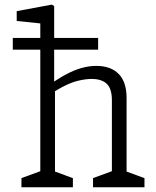

<svg xmlns="http://www.w3.org/2000/svg" viewBox="-20 -790 660 810"><path d="M34 -630H169H183.5H394V-580.5H34ZM372.5 -38.5 463.5 -72 452 -45V-367Q452 -416.5 430 -436.8Q408 -457 367 -457Q341.5 -457 310 -449.5Q278.5 -442 242 -422.5Q211 -406 185.5 -386.5V-429.5Q223 -457 256.8 -475.2Q290.5 -493.5 322.8 -502.8Q355 -512 386.5 -512Q447 -512 480.5 -478.2Q514 -444.5 514 -376.5V-40L498.5 -72L589.5 -38.5V0H372.5ZM70.5 -38.5 161.5 -72 150 -45V-716L172 -689L50.5 -701.5V-743L198.5 -770.5L208.5 -764.5V-426.5L212 -419.5V-50L196.5 -72L287.5 -38.5V0H70.5Z"/></svg>

Font: Monaspace Xenon Var ExtraLight
Style: Regular
Weight: 200
Designer: Riley Cran and the Lettermatic Team
Version: Version 1.200 (Monaspace Xenon Var)